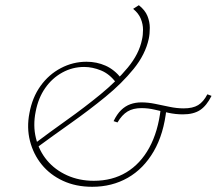

<svg xmlns="http://www.w3.org/2000/svg" viewBox="-20 -712 832 737"><path d="M334 5Q271 5 221.5 -18Q172 -41 140 -80.5Q108 -120 95 -171Q82 -222 93 -278Q104 -338 135.5 -382Q167 -426 213.5 -450.5Q260 -475 312 -475Q351 -475 385 -460Q419 -445 446 -411L426 -394Q401 -428 368 -441.5Q335 -455 303 -455Q258 -455 219 -433.5Q180 -412 153.5 -374Q127 -336 117 -284Q106 -230 118 -181.5Q130 -133 160.5 -96.5Q191 -60 237.5 -39Q284 -18 340 -18Q411 -18 465 -50.5Q519 -83 553 -145Q587 -207 597 -295H619Q609 -198 570 -131Q531 -64 470.5 -29.5Q410 5 334 5ZM118 -143 109 -158Q170 -204 237.5 -252Q305 -300 366 -350Q427 -400 470.5 -452.5Q514 -505 525 -560Q529 -577 529 -598Q529 -619 520.5 -640Q512 -661 491 -678L513 -692Q537 -673 546 -650.5Q555 -628 555 -605Q555 -582 551 -563Q538 -503 493 -447.5Q448 -392 385 -340.5Q322 -289 252 -239.5Q182 -190 118 -143ZM431 -242 416 -247Q429 -274 445 -289.5Q461 -305 480.5 -312Q500 -319 523 -319Q548 -319 575 -313.5Q602 -308 630.5 -302Q659 -296 685 -296Q720 -296 740.5 -308.5Q761 -321 776 -350L792 -344Q773 -306 748 -289.5Q723 -273 682 -273Q654 -273 626.5 -279Q599 -285 574 -291Q549 -297 523 -297Q491 -297 469.5 -284Q448 -271 431 -242Z"/></svg>

Font: Ysabeau Infant Thin
Style: Italic
Weight: 250
Italic angle: -12°
Designer: Christian Thalmann (Catharsis Fonts)
Version: Version 2.001;gftools[0.9.30]; featfreeze: ss01,ss02,lnum